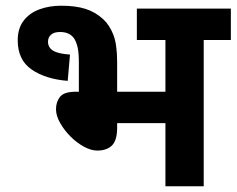

<svg xmlns="http://www.w3.org/2000/svg" viewBox="-20 -652 828 672"><path d="M194 -632Q244 -632 279 -621Q314 -610 341 -585Q363 -565 376.5 -531Q390 -497 390 -434V-331H559V-512H459V-622H788V-512H693V0H559V-221H390V-205Q390 -161 372 -143Q354 -125 320 -125Q299 -125 274 -138.5Q249 -152 227 -174Q205 -196 190.5 -221.5Q176 -247 176 -270Q176 -295 190 -313Q204 -331 246 -331L256 -331V-432Q256 -468 251.5 -487Q247 -506 239 -518Q231 -529 219 -534.5Q207 -540 190 -540Q169 -540 158.5 -530.5Q148 -521 148 -506Q148 -493 155.5 -483.5Q163 -474 180 -468.5Q197 -463 225 -461L217 -369Q140 -375 91 -408.5Q42 -442 42 -511Q42 -553 63 -580Q84 -607 118.5 -619.5Q153 -632 194 -632Z"/></svg>

Font: Noto Sans Devanagari
Style: Regular
Weight: 400
Designer: Jelle Bosma - Monotype Design Team
Foundry: Monotype Imaging Inc.
Version: Version 2.003